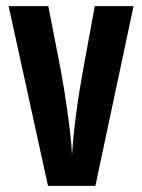

<svg xmlns="http://www.w3.org/2000/svg" viewBox="-20 -604 463 624"><path d="M288 -584H414L290 0H136L8 -584H137L177 -379Q190 -309 199.5 -239Q209 -169 212 -134L214 -99Q222 -223 250 -377Z"/></svg>

Font: Khand ExtraBold
Style: Regular
Weight: 800
Designer: Sanchit Sawaria and Jyotish Sonowal (Devanagari), Satya Rajpurohit (Latin)
Foundry: Indian Type Foundry
Version: Version 2.000;PS 1.0;hotconv 1.0.79;makeotf.lib2.5.61930